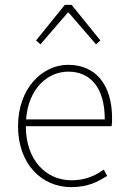

<svg xmlns="http://www.w3.org/2000/svg" viewBox="-20 -756 518 788"><path d="M258 -704H262L374 -574L392 -590L274 -736H246L128 -590L146 -574L258 -704ZM440 -270C440 -412 370 -490 260 -490C154 -490 54 -394 54 -238C54 -82 152 12 272 12C344 12 384 -12 420 -34L406 -60C370 -34 328 -16 274 -16C168 -16 86 -100 86 -238H438C440 -250 440 -260 440 -270ZM87 -266C97 -398 180 -462 260 -462C350 -462 410 -398 410 -266H87Z"/></svg>

Font: Assistant ExtraLight
Style: Regular
Weight: 275
Designer: Hebrew By Ben Nathan, Latin by Paul Hunt
Version: Version 2.001;PS 002.001;hotconv 1.0.88;makeotf.lib2.5.64775